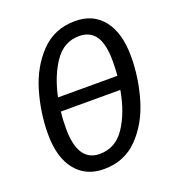

<svg xmlns="http://www.w3.org/2000/svg" viewBox="-130 -802 834 917"><g transform="rotate(-20 287.0 -344.0)"><path d="M548 -450Q548 -341 516.5 -235Q485 -129 416.5 -58.5Q348 12 243 12Q152 12 100 -53Q48 -118 48 -236Q48 -343 79 -449.5Q110 -556 179 -628Q248 -700 354 -700Q445 -700 496.5 -635Q548 -570 548 -450ZM153 -385H455Q458 -424 458 -458Q458 -545 430.5 -585.5Q403 -626 347 -626Q270 -626 222.5 -557.5Q175 -489 153 -385ZM445 -317H143Q138 -280 138 -233Q138 -63 249 -63Q330 -63 378 -135.5Q426 -208 445 -317Z"/></g></svg>

Font: Fira Sans Extra Condensed
Style: Italic
Weight: 400
Width: 3
Italic angle: -8°
Designer: Carrois Corporate & Edenspiekermann AG
Foundry: Carrois Corporate GbR & Edenspiekermann AG
Version: Version 4.203